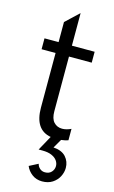

<svg xmlns="http://www.w3.org/2000/svg" viewBox="-137 -718 603 1015"><g transform="rotate(15 164.5 -210.0)"><path d="M204.1 246.1Q172.4 246.1 148.9 228.5Q125.5 210.9 115.2 185.5L163.6 160.6Q166.5 174.8 178.2 185.3Q189.9 195.8 207 195.8Q229.5 195.8 242.2 181.6Q254.9 167.5 254.9 148.9Q254.9 133.3 245.1 119.4Q235.4 105.5 215.3 96.7Q195.3 87.9 164.1 87.9H143.6L188 7.3Q98.1 -8.8 98.1 -129.4V-428.2H21.5V-487.8H98.6V-597.7L171.4 -666V-487.8H295.9V-428.2H171.4V-128.9Q171.4 -88.4 189.2 -69.3Q207 -50.3 234.4 -50.3Q257.8 -50.3 283.2 -62.5V0Q269.5 5.4 245.1 8.3L216.8 57.1Q262.7 60.1 285.2 85.2Q307.6 110.4 307.6 145Q307.6 169.4 295.7 192.6Q283.7 215.8 260.5 231Q237.3 246.1 204.1 246.1Z"/></g></svg>

Font: Acari Sans
Style: Regular
Weight: 400
Designer: Alfredo Marco Pradil and Stefan Peev
Foundry: Hanken Design Co.
Version: Version 1.045;February 4, 2021;FontCreator 13.0.0.2655 64-bi